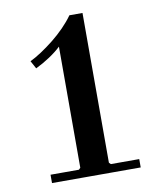

<svg xmlns="http://www.w3.org/2000/svg" viewBox="-78 -731 655 793"><g transform="rotate(-10 250.0 -335.0)"><path d="M202 0V-550Q182 -531 153.5 -512Q125 -493 94 -478L76 -511Q97 -521 123 -538Q149 -555 176 -576.5Q203 -598 226.5 -622Q250 -646 267 -670H322V0ZM76 0V-35H195L202 -42H322L329 -35H448V0Z"/></g></svg>

Font: Brygada 1918 SemiBold
Style: Regular
Weight: 600
Designer: Mateusz Machalski | Borys Kosmynka | Przemek Hoffer
Foundry: NIEPODLEGLA 2018
Version: Version 3.006